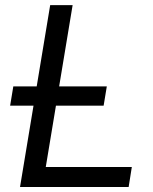

<svg xmlns="http://www.w3.org/2000/svg" viewBox="-20 -748 613 768"><path d="M60.1 0 180.7 -727.5H270.5L163.1 -80.1H507.3L494.6 0ZM20.5 -325.2 33.2 -402.3H407.2L394.5 -325.2Z"/></svg>

Font: Inter 24pt
Style: Italic
Weight: 400
Italic angle: -9.3988°
Designer: Rasmus Andersson
Foundry: rsms
Version: Version 4.001;git-66647c0bb